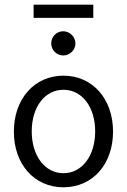

<svg xmlns="http://www.w3.org/2000/svg" viewBox="-20 -789 540 817"><path d="M123 -713H377V-769H123ZM249 -553C277 -553 301 -576 301 -604C301 -632 277 -656 249 -656C220 -656 198 -633 198 -604C198 -576 221 -553 249 -553ZM250 8C374 8 461 -90 461 -229C461 -368 374 -467 250 -467C126 -467 39 -368 39 -229C39 -90 126 8 250 8ZM250 -52C171 -52 115 -126 115 -230C115 -334 171 -407 250 -407C329 -407 385 -334 385 -230C385 -126 329 -52 250 -52Z"/></svg>

Font: Inconsolata
Style: Regular
Weight: 400
Monospace: yes
Designer: Raph Levien, Cyreal, Brenton Simpson
Foundry: Raph Levien, Cyreal, Google
Version: Version 3.100